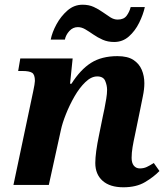

<svg xmlns="http://www.w3.org/2000/svg" viewBox="-20 -784 712 814"><path d="M503 10Q446 10 415 -17.5Q384 -45 384 -93Q384 -114 388 -144Q392 -174 400 -212L416 -291Q419 -304 423 -324Q427 -344 430.5 -365.5Q434 -387 434 -403Q434 -422 426 -441Q418 -460 392 -460Q367 -460 342 -436Q317 -412 296 -375.5Q275 -339 259.5 -300Q244 -261 238 -232L187 0H37L121 -398Q124 -411 126 -424Q128 -437 128 -441Q128 -468 116 -475.5Q104 -483 75 -483H57L66 -536H288L277 -429H283Q321 -489 366 -517.5Q411 -546 478 -546Q521 -546 545.5 -530Q570 -514 581 -488Q592 -462 592 -431Q592 -406 585.5 -375Q579 -344 574 -318L552 -211Q546 -184 542 -160Q538 -136 538 -115Q538 -93 547.5 -81.5Q557 -70 573 -70Q589 -70 602 -76Q615 -82 632 -93L656 -59Q632 -34 595 -12Q558 10 503 10ZM464 -606Q437 -606 415.5 -615.5Q394 -625 376 -637.5Q358 -650 342 -659.5Q326 -669 310 -669Q289 -669 274 -652.5Q259 -636 255 -616H195Q201 -647 219.5 -681Q238 -715 266 -739.5Q294 -764 330 -764Q357 -764 377.5 -754.5Q398 -745 415.5 -732.5Q433 -720 448 -710.5Q463 -701 479 -701Q505 -701 517 -717.5Q529 -734 534 -754H594Q587 -722 570 -687.5Q553 -653 526.5 -629.5Q500 -606 464 -606Z"/></svg>

Font: Noto Serif
Style: Italic
Weight: 400
Italic angle: -12°
Designer: Monotype Design Team
Foundry: Monotype Imaging Inc.
Version: Version 2.013